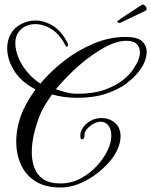

<svg xmlns="http://www.w3.org/2000/svg" viewBox="-20 -779 671 852"><path d="M249 53Q180 53 136.5 25Q93 -3 72.5 -49.5Q52 -96 52 -150Q52 -223 85 -295Q106 -339 138 -382Q74 -415 43 -465Q12 -515 12 -564Q12 -612 39 -645Q53 -662 79.5 -675Q106 -688 138 -688Q175 -688 213.5 -665.5Q252 -643 281 -586L282 -582Q282 -572 276 -572Q272 -572 269 -580Q243 -629 207.5 -650.5Q172 -672 138 -672Q86 -672 60 -633Q48 -614 48 -587Q48 -558 61.5 -524.5Q75 -491 100 -460.5Q125 -430 159 -408Q204 -462 264.5 -509Q325 -556 395 -585.5Q465 -615 537 -615Q591 -615 611 -595.5Q631 -576 631 -550Q631 -530 623 -508Q617 -490 597 -463Q577 -436 541.5 -409Q506 -382 451.5 -363.5Q397 -345 322 -345Q291 -345 263 -349Q235 -353 211 -360Q198 -341 186 -323Q174 -305 165 -286Q149 -252 135 -201.5Q121 -151 121 -103Q121 -66 132.5 -34.5Q144 -3 172 16Q200 35 248 35Q296 35 337.5 13Q379 -9 410.5 -43.5Q442 -78 459 -115Q474 -148 474 -177Q474 -205 461 -222Q448 -239 426 -239Q411 -239 393.5 -229Q376 -219 364.5 -204.5Q353 -190 355 -176Q355 -169 351.5 -165Q348 -161 344 -161Q337 -161 337 -170Q334 -188 345 -207.5Q356 -227 378.5 -241Q401 -255 431 -255Q466 -255 490.5 -233.5Q515 -212 515 -174Q515 -160 511 -143.5Q507 -127 498 -109Q485 -82 459.5 -54Q434 -26 400 -1.5Q366 23 327 38Q288 53 249 53ZM323 -363Q394 -363 442.5 -380Q491 -397 522.5 -421.5Q554 -446 571 -471.5Q588 -497 594 -513Q597 -521 599 -530Q601 -539 601 -547Q601 -567 587.5 -582.5Q574 -598 541 -598Q498 -598 443 -568Q388 -538 332 -489.5Q276 -441 228 -383Q249 -376 273 -369.5Q297 -363 323 -363ZM510 -677Q506 -677 503 -679.5Q500 -682 501 -684Q501 -687 504 -687Q510 -692 516 -696.5Q522 -701 529 -705L610 -758Q611 -759 613 -759Q619 -759 625.5 -751.5Q632 -744 630 -737Q630 -734 627 -732L514 -678Z"/></svg>

Font: Gwendolyn
Style: Bold
Weight: 700
Designer: Robert E. Leuschke
Foundry: Robert E. Leuschke
Version: Version 1.010; ttfautohint (v1.8.3)